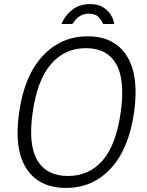

<svg xmlns="http://www.w3.org/2000/svg" viewBox="-20 -911 722 941"><path d="M303.5 10Q171 10 109.5 -85Q48 -180 73.5 -358.5Q99 -539.5 188.8 -636.2Q278.5 -733 410 -733Q540.5 -733 601.5 -636.8Q662.5 -540.5 637 -360Q611.5 -181 523 -85.5Q434.5 10 303.5 10ZM313 -48.5Q416.5 -48.5 482.8 -124.5Q549 -200.5 571.5 -359.5Q594 -520 549.2 -597.5Q504.5 -675 401 -675Q298 -675 230.2 -597Q162.5 -519 140 -359.5Q117.5 -201 163.2 -124.8Q209 -48.5 313 -48.5ZM422.2 -891Q367.2 -891 331.2 -860.8Q295.2 -830.5 281.3 -793.5H334.3Q340.2 -802 350.3 -814Q360.4 -826 376.4 -835Q392.5 -844 416 -844Q448 -844 463.4 -826.8Q478.8 -809.5 485.8 -793.5H539.8Q537 -815.5 523.3 -838Q509.6 -860.5 484.6 -875.8Q459.7 -891 422.2 -891Z"/></svg>

Font: Public Sans ExtraLight
Style: Italic
Weight: 200
Italic angle: -8°
Designer: The Public Sans project authors (U.S. Web Design System). Libre Franklin designed by Pablo Impallari and Rodrigo Fuenzal
Version: Version 1.007; ttfautohint (v1.8.1) -l 8 -r 50 -G 200 -x 14 